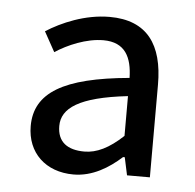

<svg xmlns="http://www.w3.org/2000/svg" viewBox="-37 -847 460 452"><g transform="rotate(5 192.5 -620.5)"><path d="M152 -432C197 -432 235 -456 265 -483H269L278 -441H332V-660C332 -754 294 -809 205 -809C147 -809 92 -785 56 -762L82 -715C111 -734 155 -753 195 -753C247 -753 263 -718 264 -670C109 -656 42 -616 42 -537C42 -474 86 -432 152 -432ZM173 -488C133 -488 109 -505 109 -543C109 -585 149 -614 264 -627V-533C231 -502 202 -488 173 -488Z"/></g></svg>

Font: Source Han Sans HK
Style: Regular
Weight: 400
Designer: Ryoko NISHIZUKA 西塚涼子 (kana, bopomofo & ideographs); Paul D. Hunt (Latin, Greek & Cyrillic); Sandoll Communications 산돌커뮤니
Foundry: Adobe
Version: Version 2.000;hotconv 1.0.107;makeotfexe 2.5.65593